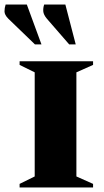

<svg xmlns="http://www.w3.org/2000/svg" viewBox="-57 -832 463 852"><path d="M30 0V-16L97 -49V-511L30 -544V-560H356V-544L282 -511V-49L356 -16V0ZM98 -635 -20 -749Q-37 -766 -37 -781.5Q-37 -797 -32 -812H62L127 -635ZM250 -635 151 -749Q136 -767 135 -782Q134 -797 139 -812H233L279 -635Z"/></svg>

Font: Spectral SC ExtraBold
Style: Regular
Weight: 800
Designer: Jean-Baptiste Levee
Foundry: Production Type
Version: Version 2.001